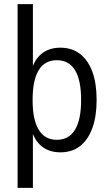

<svg xmlns="http://www.w3.org/2000/svg" viewBox="-20 -725 527 925"><path d="M64.8 180V-705H138.5V-374.5H128.6Q141.7 -433.6 178.2 -464.4Q214.8 -495.3 271.2 -495.3Q326.3 -495.3 365.3 -465.3Q404.3 -435.3 424.9 -379.5Q445.5 -323.6 445.5 -243.4Q445.5 -163.9 424.8 -107.5Q404 -51 365.5 -21Q327 8.9 271.4 8.9Q214.8 8.9 178.3 -22.2Q141.9 -53.2 128.6 -112.3H138.5V180ZM253.9 -51.5Q311.8 -51.5 341.3 -99.9Q370.8 -148.2 370.8 -243.4Q370.8 -339.3 341.3 -387.1Q311.8 -434.9 253.9 -434.9Q195.8 -434.9 166.4 -387Q137.1 -339.1 137.1 -243.4Q137.1 -148.2 166.4 -99.9Q195.8 -51.5 253.9 -51.5Z"/></svg>

Font: Nunito Sans 12pt ExtraLight Condensed
Style: Regular
Weight: 200
Width: 3
Version: Version 3.101;gftools[0.9.27]